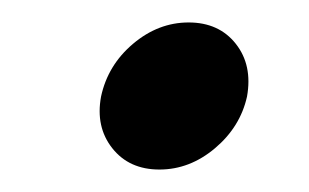

<svg xmlns="http://www.w3.org/2000/svg" viewBox="-20 -424 275 171"><path d="M122 -273Q95 -273 80 -292Q65 -311 70 -338Q76 -366 98.5 -385Q121 -404 148 -404Q175 -404 190 -385Q205 -366 200 -338Q194 -311 171.5 -292Q149 -273 122 -273Z"/></svg>

Font: Albert Sans Medium
Style: Italic
Weight: 500
Italic angle: -11.25°
Designer: Andreas Rasmussen
Foundry: a.Foundry
Version: Version 1.025